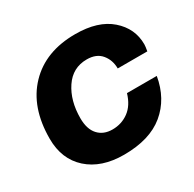

<svg xmlns="http://www.w3.org/2000/svg" viewBox="-124 -657 806 798"><g transform="rotate(-30 279.0 -258.0)"><path d="M255 10Q147 10 83.5 -47Q20 -104 20 -202Q20 -353 103 -439.5Q186 -526 329 -526Q438 -526 497.5 -474Q557 -422 557 -346Q557 -336 553 -314H411Q411 -354 387.5 -382.5Q364 -411 318 -411Q250 -411 211.5 -353.5Q173 -296 173 -212Q173 -160 198 -132.5Q223 -105 266 -105Q310 -105 344 -130Q378 -155 393 -206H536Q519 -106 449 -48Q379 10 255 10Z"/></g></svg>

Font: Creato Display ExtraBold
Style: Italic
Weight: 800
Italic angle: -10°
Version: Version 1.000